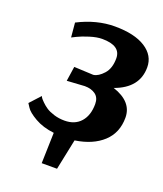

<svg xmlns="http://www.w3.org/2000/svg" viewBox="-125 -593 698 824"><g transform="rotate(20 224.0 -181.5)"><path d="M343 -261Q434 -231 434 -158Q434 -89 388 -46.5Q342 -4 262 8L233 148H163L167 8Q116 2 79.5 -19Q43 -40 32 -58L21 -75L65 -123Q66 -120 69 -115.5Q72 -111 83 -100Q94 -89 107.5 -80Q121 -71 143.5 -64Q166 -57 192 -57Q239 -57 265.5 -87Q292 -117 292 -169Q292 -198 273 -212Q254 -226 224 -226L143 -221L153 -288L239 -284H242Q264 -287 287 -312.5Q310 -338 310 -384Q310 -442 225 -442Q201 -442 169 -432Q137 -422 117 -412L97 -402L91 -468Q175 -511 258 -511Q348 -511 398 -479Q448 -447 448 -393Q448 -299 343 -261Z"/></g></svg>

Font: Arsenal
Style: Bold Italic
Weight: 700
Italic angle: -9.10001°
Designer: Andrij Shevchenko
Foundry: Stairsfor
Version: Version 2.001;PS 002.001;hotconv 1.0.88;makeotf.lib2.5.64775